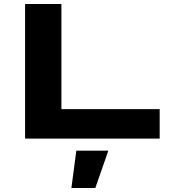

<svg xmlns="http://www.w3.org/2000/svg" viewBox="-20 -691 856 957"><path d="M105 0V-670.9H286.1V-147H775.9V0ZM455.1 246.1H335.9L360.4 60.1H520Z"/></svg>

Font: REH Gaming
Style: Gaming
Weight: 700
Designer: Astigmatic (AOETI)
Foundry: Astigmatic (AOETI)
Version: Version 1.001 2011